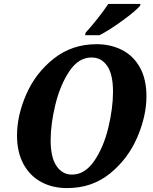

<svg xmlns="http://www.w3.org/2000/svg" viewBox="-20 -951 782 982"><path d="M67 -258Q67 -361 115 -470Q163 -579 256 -652Q349 -725 474 -725Q545 -725 603 -696Q661 -667 695 -607Q729 -547 729 -458Q729 -358 682 -248.5Q635 -139 543 -64Q451 11 323 11Q249 11 191 -20Q133 -51 100 -112Q67 -173 67 -258ZM558 -482Q558 -570 528.5 -613.5Q499 -657 448 -657Q382 -657 335 -587Q288 -517 263.5 -417Q239 -317 239 -233Q239 -146 269 -102Q299 -58 348 -58Q414 -58 462 -128Q510 -198 534 -298Q558 -398 558 -482ZM418 -784Q445 -813 479 -856Q513 -899 534 -931H699L696 -921Q674 -895 607 -846Q540 -797 489 -771H415Z"/></svg>

Font: Noto Serif NarrowExtraBold
Style: Italic
Weight: 800
Width: 4
Italic angle: -12°
Designer: Monotype Design Team
Foundry: Monotype Imaging Inc.
Version: Version 1.001